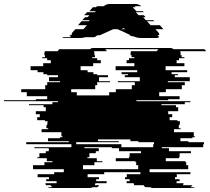

<svg xmlns="http://www.w3.org/2000/svg" viewBox="-181 -940 1050 960"><path d="M761 -234V-229H839V-219H835V-204H628V-199H664V-184H774V-174H717V-154H714V-149H648V-134H746V-129H750V-114H760V-94H567V-79H771V-69H703V-54H694V-44H717V-34H702V-24H737L734 -14H781Q779 -11 776.5 -8.5Q774 -6 771 -4H794Q789 0 780 0H584Q575 0 570 -4H547Q540 -7 537 -14H490L487 -24H452V-34H467V-44H444V-54H453V-69H521V-79H340V-69H257V-54H314V-44H300V-34H352V-24H296L293 -14H315Q311 -7 306 -4H282Q277 0 268 0H72Q62 0 57 -4H81Q76 -7 72 -14H49Q46 -19 46 -24H102V-34H50V-44H64V-54H7V-69H90V-79H138V-94H-16V-114H41V-129H81V-134H53V-149H6V-154H16V-174H48V-184H63V-199H-9V-204H176V-219H-50V-229H163V-234H59V-249H119V-254H131V-259H126V-279H27V-294H60V-299H51V-314H55V-319H56V-329H57V-334H44V-339H5V-354H18V-369H-2V-384H48V-404H37V-414H-36V-419H81V-429H109V-434H-161V-439H-2V-444H55V-459H-47V-479H-75V-494H45V-514H55V-529H119V-534H64V-554H109V-564H55V-569H36V-579H7V-589H-28V-609H35V-624H73V-639H55V-649H30V-654H44V-664H41V-673Q41 -680 44 -684H108Q109 -687 111 -689.5Q113 -692 115 -694H269Q275 -700 286 -700H670Q680 -700 687 -694H841Q843 -692 845.5 -689.5Q848 -687 849 -684H720Q722 -678 722 -673V-664H727V-654H741V-649H714V-639H702V-624H741V-609H647V-589H755V-579H677V-569H709V-564H693V-554H768V-534H658V-529H743V-514H728V-494H648V-479H615V-459H717V-444H660V-439H501V-434H771V-429H743V-419H626V-414H699V-404H710V-384H660V-369H680V-354H667V-339H706V-334H719V-329H718V-319H717V-314H713V-299H722V-294H689V-279H788V-259H793V-254H781V-249H721V-234ZM175 -494V-479H203V-463H365V-479H398V-494H478V-514H493V-529H408V-534H518V-554H443V-564H459V-569H427V-579H505V-589H397V-609H491V-624H452V-639H464V-649H491V-654H477V-664H472V-673Q472 -678 474 -684H603Q605 -687 607 -689.5Q609 -692 611 -694H345Q350 -690 353 -684H289Q291 -681 291 -673V-664H294V-654H280V-649H305V-639H323V-624H285V-609H222V-589H257V-579H286V-569H305V-564H359V-554H314V-534H369V-529H305V-514H295V-494ZM589 -219V-229H511V-234H471V-243H309V-234H413V-229H200V-219H426V-204H585V-219ZM524 -184H414V-199H378V-204H241V-199H313V-184H298V-174H266V-154H256V-149H303V-134H331V-129H291V-114H234V-94H510V-114H500V-129H496V-134H398V-149H464V-154H467V-174H524ZM596 -794 610 -779Q615 -774 615 -766V-764H608Q608 -761 607 -759H615Q613 -755 612 -754H614Q610 -750 602 -750H531Q523 -750 515 -750.5Q507 -751 498 -754H497L489 -757L485 -759H477L466 -764H472L440 -779L407 -794H385L319 -764H309L298 -759H301L297 -757L290 -754H245Q236 -751 228 -750.5Q220 -750 212 -750H141Q133 -750 129 -754H174Q173 -755 171 -759H168Q168 -761 167.5 -762Q167 -763 167 -764H177V-766Q177 -774 182 -779L196 -794H236L254 -814H209L227 -834H263L268 -839H230L244 -854H257L266 -864H240L254 -879H293L298 -884H266L281 -901L284 -904H299L304 -909H338Q350 -920 367 -920H497Q512 -920 526 -909H492Q495 -907 497 -904H482L485 -901L501 -884H533L538 -879H498L512 -864H538L547 -854H535L548 -839H586L590 -834H554L572 -814H618L636 -794ZM425 -794H447L436 -799Z"/></svg>

Font: Rubik Glitch
Style: Regular
Weight: 400
Designer: Hubert and Fischer, NaN
Foundry: Hubert and Fischer, NaN
Version: Version 2.200